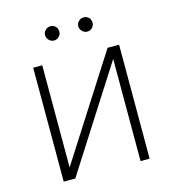

<svg xmlns="http://www.w3.org/2000/svg" viewBox="-106 -799 804 888"><g transform="rotate(-15 295.5 -355.0)"><path d="M133.2 -56.5 446 -545.5H501.1V0H457.7V-489L145.2 0H89.8V-545.5H133.2ZM215.9 -642Q202.4 -642 192.1 -652.3Q181.8 -662.6 181.8 -676.1Q181.8 -690.7 192.1 -700.5Q202.4 -710.2 215.9 -710.2Q230.5 -710.2 240.2 -700.5Q250 -690.7 250 -676.1Q250 -662.6 240.2 -652.3Q230.5 -642 215.9 -642ZM375 -642Q361.5 -642 351.2 -652.3Q340.9 -662.6 340.9 -676.1Q340.9 -690.7 351.2 -700.5Q361.5 -710.2 375 -710.2Q389.6 -710.2 399.3 -700.5Q409.1 -690.7 409.1 -676.1Q409.1 -662.6 399.3 -652.3Q389.6 -642 375 -642Z"/></g></svg>

Font: Inter Extra Light BETA
Style: Regular
Weight: 200
Designer: Rasmus Andersson
Foundry: rsms
Version: Version 3.011;git-f93a4a705